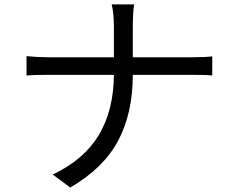

<svg xmlns="http://www.w3.org/2000/svg" viewBox="-20 -794 1040 852"><path d="M569.3 -540H835Q890.6 -540 921.9 -543.9V-459Q898.4 -461.9 834 -461.9H569.3Q569.3 -292 504.4 -169.9Q439.5 -47.9 292 38.1L213.9 -19.5Q352.5 -85 418.5 -194.8Q484.4 -304.7 485.4 -461.9H192.4Q127 -461.9 97.7 -459V-544.9Q146.5 -540 190.4 -540H485.4V-674.8Q485.4 -735.4 475.6 -774.4H575.2Q569.3 -735.4 569.3 -673.8Z"/></svg>

Font: Gen Shin Gothic Monospace Regular
Style: Regular
Weight: 400
Designer: [Source Han Sans]
Ryoko NISHIZUKA  (kana & ideographs); Paul D. Hunt (Latin, Greek & Cyrillic); Wenlong ZHANG  (bopomofo
Version: Version 1.002.20150607